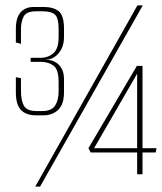

<svg xmlns="http://www.w3.org/2000/svg" viewBox="-20 -650 602 714"><path d="M115 -221Q77 -221 58 -241Q39 -261 39 -306V-363L58 -359V-312Q58 -275 69.5 -256Q81 -237 116 -237H137Q172 -237 185 -257.5Q198 -278 198 -311V-345Q198 -392 179 -406Q160 -420 131 -420H94V-435H130Q159 -435 178.5 -452Q198 -469 198 -512V-543Q198 -583 184.5 -595.5Q171 -608 138 -608H114Q78 -608 68 -588.5Q58 -569 58 -543V-487L39 -492V-543Q39 -584 56.5 -604Q74 -624 105 -624H144Q178 -624 198 -608.5Q218 -593 218 -543V-513Q218 -486 208.5 -468Q199 -450 186 -440.5Q173 -431 161 -429L148 -428L161 -427Q173 -426 186.5 -418.5Q200 -411 209 -395.5Q218 -380 218 -355V-307Q218 -262 196.5 -241.5Q175 -221 140 -221ZM111 44 491 -630H511L129 44ZM490 -2V-83H317L309 -99L489 -405H510V-99H562L559 -83H510V-2ZM330 -99H490V-376Z"/></svg>

Font: Smooch Sans Thin Thin
Style: Regular
Weight: 250
Version: Version 1.010